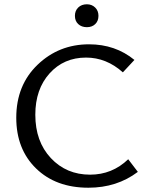

<svg xmlns="http://www.w3.org/2000/svg" viewBox="-20 -871 700 897"><path d="M386 -744Q361 -744 345.5 -758.5Q330 -773 330 -797Q330 -821 345.5 -836Q361 -851 386 -851Q409 -851 424.5 -836Q440 -821 440 -797Q440 -773 425 -758.5Q410 -744 386 -744ZM393 6Q241 6 148.5 -84Q56 -174 56 -321Q56 -473 155.5 -568.5Q255 -664 396 -664Q519 -664 608 -591L554 -533Q477 -602 382 -602Q278 -602 211.5 -528Q145 -454 145 -335Q145 -210 217.5 -132.5Q290 -55 401 -55Q504 -55 579 -127L624 -68Q526 6 393 6Z"/></svg>

Font: EauTest Medium
Style: Regular
Weight: 500
Designer: Christian Thalmann (Catharsis Fonts)
Version: Version 0.001;PS 000.001;hotconv 1.0.88;makeotf.lib2.5.64775